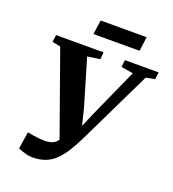

<svg xmlns="http://www.w3.org/2000/svg" viewBox="-164 -1046 1065 1184"><g transform="rotate(20 369.0 -453.5)"><path d="M184.5 15.5Q159 15.5 132 7.2Q105 -1 89 -8.5L106.5 -120.5Q125.5 -116 146.2 -113Q167 -110 186 -108.2Q205 -106.5 217.5 -106.5Q236 -106.5 252.2 -109.2Q268.5 -112 282.8 -121.2Q297 -130.5 309.5 -150Q322 -169.5 334 -203L316.5 -112.5L112.5 -685.5L58.5 -696.5L64.5 -743H376L372 -696.5L289.5 -684.5L379.5 -381L422 -209.5L379 -206.5L445.5 -363L589.5 -683.5L511 -696.5L516 -743H738L731.5 -696.5L673.5 -685.5L444.5 -212Q416 -153 389 -110Q362 -67 332.8 -39.2Q303.5 -11.5 267.5 2Q231.5 15.5 184.5 15.5ZM292 -921.5H594L581 -828H279Z"/></g></svg>

Font: Merriweather 36pt ExtraBold
Style: Italic
Weight: 800
Italic angle: -7.8°
Version: Version 2.101